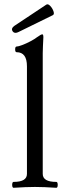

<svg xmlns="http://www.w3.org/2000/svg" viewBox="-20 -888 314 912"><path d="M45 4Q40 4 38.5 -3Q37 -10 38.5 -17Q40 -24 45 -24Q108 -24 108 -62V-573Q108 -640 59 -640Q52 -640 52 -653.5Q52 -667 59 -667Q67 -667 85.5 -674Q104 -681 124 -691.5Q144 -702 157 -712Q175 -725 181 -725Q186 -725 186 -711Q185 -685 184 -669Q183 -653 183 -636V-62Q183 -24 247 -24Q252 -24 253.5 -17Q255 -10 253.5 -3Q252 4 247 4Q219 2 192.5 1Q166 0 146 0Q126 0 99.5 1Q73 2 45 4ZM54 -732Q43 -732 38 -743Q33 -754 48 -765L200 -866Q208 -871 218.5 -860Q229 -849 234 -834.5Q239 -820 231 -816L68 -736Q60 -732 54 -732Z"/></svg>

Font: Junicode SmExp
Style: Regular
Weight: 400
Width: 6
Designer: Peter S. Baker
Version: Version 2.205; ttfautohint (v1.8.4)